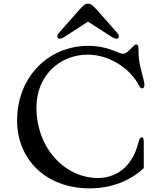

<svg xmlns="http://www.w3.org/2000/svg" viewBox="-20 -1011 873 1042"><path d="M72.8 -356C72.8 -150.4 224.6 11.2 467.3 11.2C582.5 11.2 685.5 -28.3 760.3 -98.6V-236.8C760.3 -253.9 759.3 -265.6 750 -265.6C739.3 -265.6 735.4 -253.4 731 -236.8C694.8 -91.8 596.2 -44.9 512.7 -44.9C329.6 -44.9 177.7 -209.5 177.7 -428.2C177.7 -598.1 301.8 -714.4 456.1 -714.4C565.4 -714.4 682.1 -648.4 736.8 -543C741.2 -534.2 745.1 -531.7 752 -531.7C759.3 -531.7 763.7 -537.1 763.7 -552.2C763.7 -566.9 756.8 -587.9 746.6 -627.9C735.4 -670.4 731.4 -701.7 731.4 -745.6C731.4 -763.7 728 -769.5 719.2 -769.5C713.4 -769.5 708 -765.6 685.1 -741.7C668.5 -724.6 657.7 -719.2 647.5 -719.2C640.6 -719.2 631.3 -722.7 619.1 -727.5C587.4 -740.2 536.1 -762.2 459 -762.2C248 -762.2 72.8 -599.1 72.8 -356ZM304.2 -800.8C309.1 -800.8 319.3 -804.2 330.1 -811L457.5 -893.6L585.9 -811C596.7 -804.2 607.4 -800.8 612.3 -800.8C621.6 -800.8 625 -807.6 625 -813C625 -817.9 623 -825.2 616.7 -832L509.8 -953.1C482.9 -983.9 470.2 -991.2 457 -991.2C443.4 -991.2 434.6 -985.8 406.2 -953.1L299.3 -832C293 -825.2 291 -817.9 291 -813C291 -807.6 294.9 -800.8 304.2 -800.8Z"/></svg>

Font: Stoke
Style: Light
Weight: 300
Designer: Nicole Fally
Foundry: Nicole Fally
Version: Version 1.001